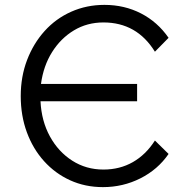

<svg xmlns="http://www.w3.org/2000/svg" viewBox="-20 -751 759 787"><path d="M402 16Q329 16 267.5 -12Q206 -40 160.5 -90.5Q115 -141 90 -209Q65 -277 65 -357Q65 -437 91 -505Q117 -573 163 -624Q209 -675 272 -703Q335 -731 408 -731Q490 -731 558 -696Q626 -661 671 -596L615 -539Q541 -659 404 -659Q337 -659 283 -626.5Q229 -594 193.5 -537.5Q158 -481 148 -407H542V-336H146Q150 -255 184.5 -192Q219 -129 276 -92.5Q333 -56 404 -56Q471 -56 524.5 -86.5Q578 -117 615 -175L671 -120Q627 -56 555.5 -20Q484 16 402 16Z"/></svg>

Font: Wix Madefor Text
Style: Regular
Weight: 400
Designer: Dalton Maag Ltd
Foundry: Dalton Maag Ltd
Version: Version 3.100